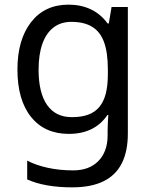

<svg xmlns="http://www.w3.org/2000/svg" viewBox="-20 -566 655 826"><path d="M275 -546Q328 -546 370.5 -526Q413 -506 443 -465H448L460 -536H530V9Q530 85 504 136.5Q478 188 425 214Q372 240 290 240Q232 240 183.5 231.5Q135 223 97 206V125Q135 145 186 156Q237 167 295 167Q364 167 403.5 126.5Q443 86 443 16V-5Q443 -17 444 -39.5Q445 -62 446 -71H442Q414 -30 372.5 -10Q331 10 276 10Q172 10 113.5 -63Q55 -136 55 -267Q55 -395 113.5 -470.5Q172 -546 275 -546ZM287 -472Q242 -472 210.5 -448Q179 -424 162.5 -378Q146 -332 146 -266Q146 -167 182.5 -114.5Q219 -62 289 -62Q330 -62 359 -72.5Q388 -83 407 -105.5Q426 -128 435 -163Q444 -198 444 -246V-267Q444 -340 427.5 -385Q411 -430 376 -451Q341 -472 287 -472Z"/></svg>

Font: ugurmukhi85
Style: Book
Weight: 400
Designer: Jelle Bosma - Monotype Design Team
Foundry: Monotype Imaging Inc.
Version: Version 2.003